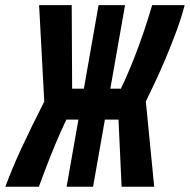

<svg xmlns="http://www.w3.org/2000/svg" viewBox="-57 -713 725 733"><path d="M197.3 0 319.3 -693.4H420.4L298.3 0ZM-36.6 0Q-22.5 -37.6 -8.1 -72.3Q6.3 -106.9 23.9 -145Q41.5 -183.1 64.9 -231Q88.4 -278.8 121.1 -343.3L220.2 -305.7Q194.3 -253.9 173.6 -207Q152.8 -160.2 133.3 -110.6Q113.8 -61 91.3 0ZM114.3 -256.3 137.7 -374.5H463.9L440.9 -256.3ZM407.2 0 391.6 -340.3 498 -343.3 531.7 0ZM218.8 -286.1 112.3 -319.3 92.3 -693.4H216.8ZM495.6 -316.9 377.4 -320.8Q397.9 -358.9 417.2 -401.4Q436.5 -443.8 454.8 -490.5Q473.1 -537.1 490.5 -587.9Q507.8 -638.7 523.9 -693.4H647.9Q635.7 -646 616.9 -595Q598.1 -543.9 576.9 -493.7Q555.7 -443.4 534.4 -397.9Q513.2 -352.5 495.6 -316.9Z"/></svg>

Font: Cascadia Code PL
Style: Italic
Weight: 400
Italic angle: -10°
Monospace: yes
Designer: Aaron Bell
Foundry: Saja Typeworks
Version: Version 2404.023